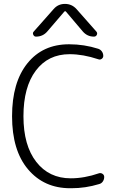

<svg xmlns="http://www.w3.org/2000/svg" viewBox="-20 -995 643 1003"><path d="M483.4 -830.1Q490.2 -822.3 485.8 -813Q481.4 -803.7 470.7 -803.7Q435.5 -803.7 412.1 -831.1L325.2 -933.6Q320.3 -939.5 315.4 -933.6L227.5 -831.1Q204.1 -803.7 168 -803.7Q158.2 -803.7 153.8 -813.5Q149.4 -823.2 156.2 -830.1L259.8 -947.3Q283.2 -974.6 319.3 -974.6Q355.5 -974.6 379.9 -947.3ZM497.1 -89.8Q506.8 -92.8 515.6 -86.9Q524.4 -81.1 524.4 -70.3Q524.4 -57.6 517.1 -46.9Q509.8 -36.1 497.1 -33.2Q426.8 -11.7 352.5 -11.7Q349.6 -11.7 346.7 -11.7Q210 -11.7 126.5 -110.4Q43 -209 43 -387.7Q43 -564.5 123 -664.1Q203.1 -763.7 340.8 -763.7Q419.9 -763.7 493.2 -740.2Q504.9 -736.3 512.2 -726.1Q519.5 -715.8 519.5 -703.1Q519.5 -693.4 511.2 -687.5Q502.9 -681.6 493.2 -685.5Q414.1 -711.9 343.8 -711.9Q231.4 -711.9 167 -626Q102.5 -540 102.5 -387.7Q102.5 -235.4 169.4 -149.4Q236.3 -63.5 349.6 -63.5Q420.9 -63.5 497.1 -89.8Z"/></svg>

Font: irohamaru Light
Style: Regular
Weight: 200
Designer: [Source Han Sans]
Ryoko NISHIZUKA  (kana & ideographs); Paul D. Hunt (Latin, Greek & Cyrillic); Wenlong ZHANG  (bopomofo
Version: Version 1.01